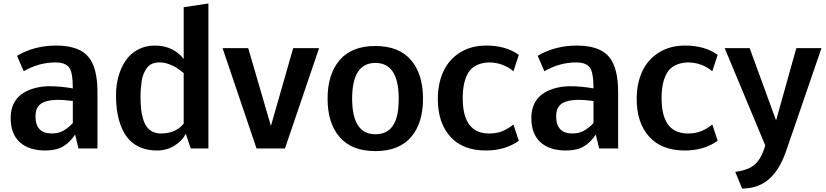

<svg xmlns="http://www.w3.org/2000/svg" viewBox="-20 -856 4765 1107"><path d="M399.9 -346.2Q399.9 -443.8 376 -470.2Q352.5 -496.1 301.3 -496.1Q203.6 -496.1 116.7 -445.3L78.1 -534.2Q177.7 -593.3 304.7 -593.3Q437.5 -592.8 491.2 -526.4Q542 -462.9 542 -325.2V0H432.6L413.1 -80.1Q382.8 -34.2 343 -11.2Q303.2 11.7 241.2 11.7Q146.5 11.7 94 -36.1Q41.5 -84 41.5 -175.8Q42 -306.6 172.9 -345.7Q210.9 -357.4 257.8 -358.9Q334 -358.9 399.9 -346.2ZM399.9 -273.9 366.2 -277.3 344.7 -279.3Q330.1 -280.3 314.7 -280.3Q299.3 -280.3 279.8 -278.3Q260.3 -276.4 241.5 -270.3Q222.7 -264.2 210.9 -253.9Q184.6 -231.4 184.6 -186.5Q184.6 -86.4 277.8 -86.4Q316.4 -86.4 345 -102.3Q373.5 -118.2 399.9 -146.5Z M808.6 -431.6Q800.8 -414.1 796.9 -388.7Q790 -343.3 790.3 -300.3Q790.5 -257.3 793.2 -229.7Q795.9 -202.1 803.7 -174.8Q811.5 -146.5 824.2 -127.9Q853 -85.9 909.7 -86.4Q992.2 -86.4 1039.1 -143.1V-434.6Q1015.6 -453.6 998.5 -464.8Q981.4 -476.1 954.3 -486.1Q927.2 -496.1 901.4 -496.1Q875.5 -496.1 857.2 -488.3Q838.9 -480.5 827.4 -464.8Q815.9 -449.2 808.6 -431.6ZM871.6 -593.3Q978 -593.3 1039.1 -516.1V-814.5L1181.6 -835.9V0H1079.6L1051.3 -85Q1029.8 -43 984.9 -15.6Q939.9 11.7 886.2 11.7Q832.5 11.7 792.2 -4.9Q752 -21.5 725.3 -50Q698.7 -78.6 681.4 -119.6Q664.1 -160.6 656.5 -206.8Q648.9 -252.9 648.9 -308.6Q648.9 -364.3 663.1 -415.3Q677.2 -466.3 704.3 -506.3Q731.4 -546.4 774.7 -569.8Q817.9 -593.3 871.6 -593.3Z M1459 0 1263.2 -578.6H1411.1L1542 -129.9L1670.4 -578.6H1819.8L1623 0Z M2144.5 -82Q2258.3 -82 2275.4 -223.6Q2278.8 -252 2278.8 -287.1Q2278.8 -493.2 2144.5 -493.2Q2010.3 -493.2 2010.3 -287.6Q2010.3 -82 2144.5 -82ZM2144 -590.8Q2279.8 -590.8 2349.4 -510Q2418.9 -429.2 2418.9 -287.1Q2418.9 -145 2349.4 -64.9Q2279.8 15.1 2144 15.1Q2008.3 15.1 1938.5 -65.2Q1868.7 -145.5 1868.7 -287.1Q1868.7 -428.7 1938.5 -509.8Q2008.3 -590.8 2144 -590.8Z M2971.2 -44.4Q2893.1 11.7 2781.7 11.7Q2647.9 11.7 2576.2 -68.1Q2504.4 -147.9 2504.4 -285.6Q2504.4 -375 2536.4 -444.1Q2568.4 -513.2 2632.3 -553.2Q2696.3 -593.3 2783.2 -593.3Q2897.5 -593.3 2971.2 -539.6L2940.4 -445.3Q2878.9 -496.1 2797.9 -496.1Q2715.8 -492.2 2681.6 -439.5Q2647.9 -385.7 2647.9 -290Q2647.9 -85.9 2800.3 -86.4Q2844.2 -86.4 2876.7 -99.9Q2909.2 -113.3 2940.4 -138.2Z M3401.9 -346.2Q3401.9 -443.8 3377.9 -470.2Q3354.5 -496.1 3303.2 -496.1Q3205.6 -496.1 3118.7 -445.3L3080.1 -534.2Q3179.7 -593.3 3306.6 -593.3Q3439.5 -592.8 3493.2 -526.4Q3543.9 -462.9 3543.9 -325.2V0H3434.6L3415 -80.1Q3384.8 -34.2 3345 -11.2Q3305.2 11.7 3243.2 11.7Q3148.4 11.7 3095.9 -36.1Q3043.5 -84 3043.5 -175.8Q3043.9 -306.6 3174.8 -345.7Q3212.9 -357.4 3259.8 -358.9Q3335.9 -358.9 3401.9 -346.2ZM3401.9 -273.9 3368.2 -277.3 3346.7 -279.3Q3332 -280.3 3316.7 -280.3Q3301.3 -280.3 3281.7 -278.3Q3262.2 -276.4 3243.4 -270.3Q3224.6 -264.2 3212.9 -253.9Q3186.5 -231.4 3186.5 -186.5Q3186.5 -86.4 3279.8 -86.4Q3318.4 -86.4 3346.9 -102.3Q3375.5 -118.2 3401.9 -146.5Z M4117.7 -44.4Q4039.6 11.7 3928.2 11.7Q3794.4 11.7 3722.7 -68.1Q3650.9 -147.9 3650.9 -285.6Q3650.9 -375 3682.9 -444.1Q3714.8 -513.2 3778.8 -553.2Q3842.8 -593.3 3929.7 -593.3Q4043.9 -593.3 4117.7 -539.6L4086.9 -445.3Q4025.4 -496.1 3944.3 -496.1Q3862.3 -492.2 3828.1 -439.5Q3794.4 -385.7 3794.4 -290Q3794.4 -85.9 3946.8 -86.4Q3990.7 -86.4 4023.2 -99.9Q4055.7 -113.3 4086.9 -138.2Z M4158.2 -578.6H4302.2L4454.6 -161.6L4571.3 -578.6H4716.3L4511.7 17.1Q4469.2 137.7 4398.9 188.5Q4340.3 231 4258.8 231L4219.2 134.8Q4296.9 125 4334.2 90.3Q4371.6 55.7 4392.1 -17.6Z"/></svg>

Font: Dhyana
Style: Bold
Weight: 700
Foundry: Vernon Adams
Version: Version 1.002; ttfautohint (v0.8.51-6076)